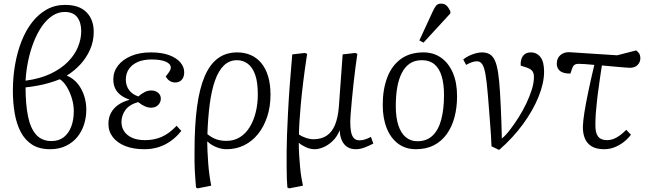

<svg xmlns="http://www.w3.org/2000/svg" viewBox="-20 -809 3578 1059"><path d="M256 14Q197 14 157.5 -11Q118 -36 94.5 -81Q71 -126 61 -184.5Q51 -243 51 -309Q51 -382 63 -451.5Q75 -521 98.5 -581Q122 -641 157 -686Q192 -731 237.5 -756.5Q283 -782 339 -782Q417 -782 457 -741.5Q497 -701 497 -633Q497 -581 476.5 -535Q456 -489 422.5 -453Q389 -417 348 -392Q399 -371 427.5 -319Q456 -267 456 -203Q456 -163 444 -124Q432 -85 407 -54Q382 -23 344 -4.5Q306 14 256 14ZM264 -31Q305 -31 332 -52.5Q359 -74 373 -111Q387 -148 387 -196Q387 -231 376.5 -266Q366 -301 348.5 -330Q331 -359 310 -372Q283 -361 250.5 -351.5Q218 -342 184 -336Q150 -330 121 -327Q121 -234 134.5 -167.5Q148 -101 179.5 -66Q211 -31 264 -31ZM121 -364Q202 -375 259.5 -402.5Q317 -430 354.5 -468Q392 -506 410 -550Q428 -594 428 -637Q428 -685 406 -714Q384 -743 337 -743Q300 -743 268 -721.5Q236 -700 210.5 -663Q185 -626 166 -577.5Q147 -529 135.5 -474Q124 -419 121 -364Z M776 14Q715 14 671 -3.5Q627 -21 602.5 -52.5Q578 -84 578 -126Q578 -159 591.5 -185Q605 -211 630.5 -229.5Q656 -248 693 -258V-260Q662 -271 642.5 -287Q623 -303 614 -324Q605 -345 605 -372Q605 -414 631 -447.5Q657 -481 703.5 -500.5Q750 -520 812 -520Q872 -520 912.5 -505Q953 -490 974.5 -465Q996 -440 996 -410Q996 -384 982.5 -369Q969 -354 946 -354Q935 -354 925 -358Q915 -362 907.5 -369.5Q900 -377 894 -387Q910 -407 916 -417Q922 -427 922 -436Q922 -457 894 -469Q866 -481 816 -481Q772 -481 740.5 -467.5Q709 -454 691.5 -429Q674 -404 674 -370Q674 -338 691 -313.5Q708 -289 743 -277Q760 -292 777.5 -301Q795 -310 814 -310Q837 -310 852 -297.5Q867 -285 867 -265Q867 -245 852.5 -230Q838 -215 813 -215Q797 -215 779.5 -222.5Q762 -230 742 -246Q693 -232 671.5 -202Q650 -172 650 -136Q650 -107 665 -84.5Q680 -62 709 -49Q738 -36 780 -36Q830 -36 871.5 -54Q913 -72 954 -115L980 -87Q953 -53 921 -30.5Q889 -8 853 3Q817 14 776 14Z M1070 230 1061 225Q1059 200 1057.5 178Q1056 156 1054.5 133.5Q1053 111 1053 84.5Q1053 58 1053 23Q1053 -116 1066.5 -218Q1080 -320 1108.5 -387Q1137 -454 1181.5 -487Q1226 -520 1289 -520Q1329 -520 1362.5 -505.5Q1396 -491 1420.5 -462Q1445 -433 1458.5 -389Q1472 -345 1472 -287Q1472 -220 1453.5 -164.5Q1435 -109 1402.5 -69Q1370 -29 1326 -7.5Q1282 14 1230 14Q1201 14 1172 2Q1143 -10 1125 -28H1123Q1123 -4 1124.5 27Q1126 58 1128.5 92Q1131 126 1135.5 158Q1140 190 1145 215ZM1229 -32Q1271 -32 1303 -52Q1335 -72 1357 -107.5Q1379 -143 1390.5 -189.5Q1402 -236 1402 -289Q1402 -357 1387 -398Q1372 -439 1346 -458Q1320 -477 1287 -477Q1245 -477 1215 -448Q1185 -419 1166 -365Q1147 -311 1137 -236Q1127 -161 1124 -69Q1149 -49 1173.5 -40.5Q1198 -32 1229 -32Z M1575 230 1565 225Q1563 202 1562 174Q1561 146 1561 109.5Q1561 73 1561 24Q1561 -10 1563 -64Q1565 -118 1568.5 -187Q1572 -256 1578 -337.5Q1584 -419 1592 -509L1662 -517L1674 -512Q1661 -427 1652.5 -357.5Q1644 -288 1639 -232.5Q1634 -177 1631.5 -135.5Q1629 -94 1629 -67Q1643 -57 1666 -49Q1689 -41 1709 -41Q1752 -41 1781.5 -60.5Q1811 -80 1827.5 -119.5Q1844 -159 1849 -220L1870 -509L1940 -517L1951 -512Q1946 -479 1940.5 -436.5Q1935 -394 1930 -348.5Q1925 -303 1921 -260Q1917 -217 1914.5 -184.5Q1912 -152 1912 -135Q1912 -106 1916 -83.5Q1920 -61 1931 -48Q1942 -35 1963 -35Q1978 -35 1993.5 -40Q2009 -45 2026 -54L2039 -17Q2027 -11 2014 -5Q2001 1 1988.5 5.5Q1976 10 1964.5 12Q1953 14 1942 14Q1915 14 1896 2Q1877 -10 1866 -33.5Q1855 -57 1854 -89H1853Q1838 -53 1814 -30.5Q1790 -8 1764 3Q1738 14 1717 14Q1690 14 1666 2.5Q1642 -9 1629 -21H1628Q1628 11 1630 45Q1632 79 1635 111.5Q1638 144 1642.5 171Q1647 198 1651 215Z M2274 14Q2217 14 2176 -16.5Q2135 -47 2113 -102Q2091 -157 2091 -230Q2091 -315 2115.5 -380.5Q2140 -446 2190 -483Q2240 -520 2316 -520Q2371 -520 2412.5 -491Q2454 -462 2477.5 -408Q2501 -354 2501 -278Q2501 -216 2487 -163Q2473 -110 2444.5 -70Q2416 -30 2373.5 -8Q2331 14 2274 14ZM2282 -30Q2334 -30 2366.5 -61.5Q2399 -93 2414 -150.5Q2429 -208 2429 -285Q2429 -346 2416 -389Q2403 -432 2376 -454.5Q2349 -477 2307 -477Q2268 -477 2241 -459Q2214 -441 2196.5 -407Q2179 -373 2171 -327Q2163 -281 2163 -224Q2163 -162 2177 -118.5Q2191 -75 2218 -52.5Q2245 -30 2282 -30ZM2316 -574 2293 -586 2367 -746Q2377 -768 2386 -778.5Q2395 -789 2413 -789Q2431 -789 2442.5 -778.5Q2454 -768 2464 -747V-735Z M2733 18 2691 -2Q2690 -33 2688 -62.5Q2686 -92 2683.5 -124.5Q2681 -157 2678 -196Q2675 -235 2671 -284Q2665 -357 2658 -397.5Q2651 -438 2640 -454.5Q2629 -471 2611 -471Q2598 -471 2583 -466Q2568 -461 2551 -451L2535 -481Q2548 -492 2565.5 -500.5Q2583 -509 2602 -514.5Q2621 -520 2638 -520Q2664 -520 2681.5 -509.5Q2699 -499 2710 -474.5Q2721 -450 2727.5 -407Q2734 -364 2738 -298Q2740 -262 2742 -221Q2744 -180 2745.5 -136Q2747 -92 2748 -45Q2769 -62 2792.5 -92.5Q2816 -123 2839.5 -160Q2863 -197 2882 -236.5Q2901 -276 2913 -314Q2925 -352 2925 -384Q2925 -407 2915 -418.5Q2905 -430 2883 -437L2852 -447Q2850 -481 2864.5 -500.5Q2879 -520 2907 -520Q2941 -520 2961 -494Q2981 -468 2981 -414Q2981 -351 2950.5 -275.5Q2920 -200 2864.5 -124Q2809 -48 2733 18Z M3313 14Q3269 14 3243 -2Q3217 -18 3205.5 -46.5Q3194 -75 3195 -113Q3196 -143 3203.5 -190Q3211 -237 3224.5 -302Q3238 -367 3258 -451Q3230 -454 3206 -455.5Q3182 -457 3169 -457Q3157 -457 3148.5 -451Q3140 -445 3135 -429L3126 -403Q3102 -403 3085 -409Q3068 -415 3059.5 -428Q3051 -441 3051 -457Q3051 -489 3072 -506Q3093 -523 3122 -521L3384 -504L3489 -531Q3501 -522 3506.5 -512Q3512 -502 3512 -488Q3512 -466 3496.5 -450.5Q3481 -435 3454 -435Q3445 -435 3423.5 -437Q3402 -439 3371 -441.5Q3340 -444 3300 -448Q3297 -427 3293.5 -406.5Q3290 -386 3287.5 -365.5Q3285 -345 3282 -325Q3279 -305 3276.5 -286Q3274 -267 3272.5 -249Q3271 -231 3269 -214Q3267 -197 3266 -180.5Q3265 -164 3264.5 -149.5Q3264 -135 3264 -122Q3263 -77 3278.5 -56.5Q3294 -36 3328 -36Q3355 -36 3381.5 -51Q3408 -66 3434 -93L3460 -66Q3442 -42 3418 -24Q3394 -6 3367.5 4Q3341 14 3313 14Z"/></svg>

Font: Literata 24pt Light
Style: Italic
Weight: 300
Italic angle: -2°
Designer: Latin by Veronika Burian and Jose Scaglione. Greek by Irene Vlachou. Cyrillic by Vera Evstafieva
Foundry: TypeTogether
Version: Version 3.103;gftools[0.9.29]